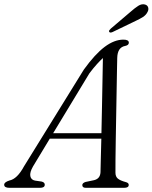

<svg xmlns="http://www.w3.org/2000/svg" viewBox="-44 -898 729 918"><path d="M114 -102.5Q97.5 -74 101 -56Q104.5 -38 123.5 -34.5L154.5 -30Q170 -26.5 170 -15Q170 0 147.5 0H1Q-24 0 -24 -15Q-24 -27 1 -35Q38 -42 71 -103L357 -565.5Q410.5 -639.5 456.5 -674Q502.5 -708.5 546 -708.5Q572 -708.5 572 -694Q572 -682 555 -678.5Q517.5 -672 516.5 -620.5Q516 -599 515.2 -556.2Q514.5 -513.5 513.5 -458.5Q512.5 -403.5 511.5 -344.8Q510.5 -286 509.5 -231.5Q508.5 -177 508.2 -135Q508 -93 508 -72.5Q508 -53.5 519.5 -44Q531 -34.5 557 -27.5Q571.5 -24 571.5 -14Q571.5 0 549.5 0H366.5Q349.5 0 349.5 -13Q349.5 -23 365 -28L405.5 -36.5Q435 -43.5 436.5 -74.5Q437 -96 438 -138.5Q439 -181 440.5 -235H194ZM383.5 -547.5 210 -261H441Q442.5 -326 443.8 -395Q445 -464 446.2 -523.8Q447.5 -583.5 448 -620.5Q436 -609.5 419.8 -591.8Q403.5 -574 383.5 -547.5ZM579.5 -841Q601 -860 617.2 -870.2Q633.5 -880.5 649 -876.5Q661.5 -873 664.5 -862Q667.5 -851 661 -840Q654 -826 639.5 -816.8Q625 -807.5 605.5 -798.5L493.5 -744.5Q481.5 -739.5 478 -746Q476 -749.5 478.8 -753.5Q481.5 -757.5 485.5 -761Z"/></svg>

Font: Fraunces 9pt S000 Light
Style: Italic
Weight: 300
Italic angle: -16°
Version: Version 1.000; ttfautohint (v1.8.3)